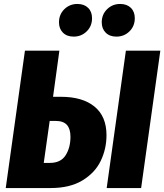

<svg xmlns="http://www.w3.org/2000/svg" viewBox="-20 -950 830 970"><path d="M518 -267Q518 -198 489 -137.5Q460 -77 396.5 -38.5Q333 0 236 0H9L106 -694H280L248 -461H288Q397 -461 457.5 -411.5Q518 -362 518 -267ZM790 -694 693 0H519L616 -694ZM336 -259Q336 -299 318 -319Q300 -339 262 -339H231L201 -127H232Q287 -127 311.5 -165.5Q336 -204 336 -259ZM278 -837Q278 -877 305 -903.5Q332 -930 371 -930Q405 -930 425 -910.5Q445 -891 445 -858Q445 -818 418 -791.5Q391 -765 352 -765Q318 -765 298 -785Q278 -805 278 -837ZM494 -837Q494 -877 521 -903.5Q548 -930 587 -930Q621 -930 641 -910.5Q661 -891 661 -858Q661 -818 634 -791.5Q607 -765 568 -765Q534 -765 514 -785Q494 -805 494 -837Z"/></svg>

Font: Fira Sans Condensed ExtraBold
Style: Italic
Weight: 800
Width: 3
Italic angle: -8°
Designer: bBox Type GmbH & Carrois Corporate GbR & Edenspiekermann AG
Foundry: bBox Type GmbH & Carrois Corporate GbR & Edenspiekermann AG
Version: Version 4.301